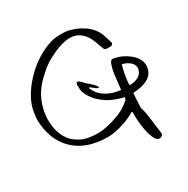

<svg xmlns="http://www.w3.org/2000/svg" viewBox="-222 -1025 1386 1419"><g transform="rotate(-30 470.5 -316.0)"><path d="M514.6 -832Q523.9 -832 532.7 -830.8Q541.5 -829.6 552.5 -826.9Q563.5 -824.2 569.1 -822.5Q574.7 -820.8 588.4 -816.4Q602.1 -812 605.5 -811Q683.6 -777.8 725.1 -726.6Q736.8 -711.9 744.6 -698Q752.4 -684.1 755.9 -675.3Q759.3 -666.5 765.1 -647.5Q771 -628.4 774.9 -617.2Q782.7 -589.4 783.2 -585.9Q773.4 -567.4 760.7 -569.8Q759.3 -570.3 750.2 -570.1Q741.2 -569.8 739.3 -569.8Q719.7 -569.8 710.4 -578.1Q703.1 -593.8 691.4 -627Q679.7 -660.2 672.4 -675.8Q657.7 -709 632.3 -734.1Q606.9 -759.3 574.2 -770Q554.2 -775.9 530.3 -775.9Q472.2 -775.9 389.6 -738.8Q338.9 -715.8 301.3 -690.2Q263.7 -664.6 218.8 -621.1Q172.9 -577.1 144.5 -530Q116.2 -482.9 101.6 -423.3Q89.4 -375 89.4 -333.5Q89.4 -331.1 89.4 -329.1Q89.4 -213.4 150.4 -140.1Q175.8 -111.8 220.7 -87.9Q245.6 -74.7 283.7 -67.9Q321.8 -61 359.9 -61Q384.3 -61 404.8 -64Q448.2 -70.3 497.8 -85.2Q547.4 -100.1 583 -119.1Q628.9 -144 658.7 -172.9Q661.1 -175.3 662.4 -178.5Q663.6 -181.6 664.1 -187.7Q664.6 -193.8 664.6 -194.3Q644.5 -197.3 624 -204.1Q581.1 -218.3 555.7 -231.4Q527.8 -245.6 497.6 -269.3Q467.3 -293 451.2 -315.4Q411.1 -364.7 406.7 -406.7Q404.8 -430.7 404.8 -441.4Q404.8 -444.3 404.8 -444.8Q405.3 -446.3 406.5 -452.9Q407.7 -459.5 409.7 -462.6Q411.6 -465.8 416 -467.3Q423.8 -467.3 432.4 -460.9Q440.9 -454.6 451.9 -442.6Q462.9 -430.7 465.3 -428.2Q472.2 -421.9 486.6 -409.7Q501 -397.5 511.5 -387.2Q522 -377 530.3 -366.2Q533.7 -362.8 534.7 -346.7Q521 -351.1 500.5 -367.4Q480 -383.8 472.7 -387.7Q471.2 -387.2 470.5 -386Q469.7 -384.8 470 -383.3Q470.2 -381.8 470.7 -380.6Q471.2 -379.4 471.9 -377.7Q472.7 -376 472.7 -375Q501 -307.6 580.1 -274.4Q617.2 -258.8 668 -252.9Q681.2 -371.6 684.6 -393.6Q689.9 -426.3 702.1 -458.5Q707.5 -472.2 714.4 -479Q720.2 -483.4 729 -483.4Q732.9 -483.4 737.8 -482.4Q742.7 -481.4 748.8 -479.7Q754.9 -478 757.3 -477.5Q796.4 -469.7 840.8 -440.2Q885.3 -410.6 905.8 -374.5Q920.4 -349.6 920.4 -317.9Q920.4 -278.8 898.9 -250.5Q872.6 -215.3 812.5 -199.7Q777.8 -190.9 734.9 -189Q732.9 -165.5 730.7 -121.1Q728.5 -76.7 728 -65.4Q731.4 -55.2 734.6 -43.2Q737.8 -31.2 739.7 -22.5Q741.7 -13.7 743.9 1.2Q746.1 16.1 747.1 22.2Q748 28.3 750.2 46.1Q752.4 64 752.9 67.9Q759.8 127 762.2 132.3Q762.2 134.3 762.2 136.7Q762.2 142.6 764.4 154.3Q766.6 166 766.6 171.9Q766.6 178.2 764.6 184.1Q753.4 199.7 734.4 199.7Q732.9 199.7 731 199.7Q710.4 192.9 700.7 174.3Q677.2 130.9 666.5 53.2Q659.7 5.4 659.7 -30.8Q659.7 -44.9 660.6 -59.1Q661.6 -66.9 655.3 -73.7Q597.2 -40 555.2 -28.3Q474.6 0 413.1 0Q225.1 -1 125 -101.6Q73.2 -150.9 47.6 -221.2Q22 -291.5 20.5 -370.6Q20.5 -372.1 20.5 -373.5Q20.5 -385.7 22.2 -398.9Q23.9 -412.1 27.1 -429.2Q30.3 -446.3 31.2 -454.6Q60.1 -575.2 184.1 -693.8Q220.7 -728.5 269.5 -760Q318.4 -791.5 365.2 -809.6Q403.3 -824.2 425.8 -828.1Q448.2 -832 482.9 -832Q486.3 -832 514.6 -832ZM768.6 -415Q760.3 -397.9 750 -344Q739.7 -290 739.7 -262.2Q739.7 -255.9 740.2 -252Q744.1 -252 748 -252Q784.2 -252 814 -267.8Q843.8 -283.7 853.5 -314.9Q856.4 -324.7 856.4 -334Q856.4 -369.6 816.9 -395Q795.4 -408.7 768.6 -415Z"/></g></svg>

Font: Avessa
Style: Medium
Weight: 500
Designer: Arman Khorramak
Foundry: Arman Khorramak
Version: Version 1.000; ttfautohint (v1.8.1)